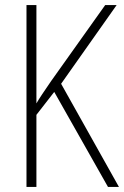

<svg xmlns="http://www.w3.org/2000/svg" viewBox="-20 -734 487 754"><path d="M447 0H404L193 -373L123 -283V0H84V-714H123V-328Q131 -342 146 -364.5Q161 -387 181 -416L393 -714H438L220 -405Z"/></svg>

Font: Noto Sans Telugu Condensed ExtraLight
Style: Regular
Weight: 200
Width: 3
Designer: Jelle Bosma - Monotype Design Team
Foundry: Monotype Imaging Inc.
Version: Version 2.005; ttfautohint (v1.8.4.7-5d5b)